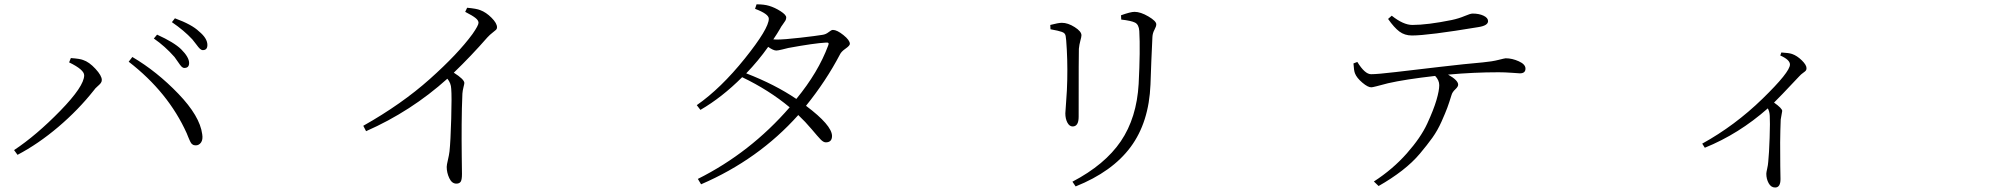

<svg xmlns="http://www.w3.org/2000/svg" viewBox="-20 -794 9040 872"><path d="M817.4 -485.4Q810.5 -485.4 804.7 -491.2Q798.8 -497.1 789.1 -511.7Q779.3 -526.4 772.5 -535.2Q729.5 -584 678.7 -619.1L693.4 -636.7Q770.5 -601.6 802.7 -570.3Q838.9 -534.2 838.9 -507.8Q838.9 -485.4 817.4 -485.4ZM901.4 -566.4Q894.5 -566.4 888.2 -572.3Q881.8 -578.1 871.1 -592.8Q860.4 -607.4 853.5 -615.2Q816.4 -655.3 760.7 -693.4L774.4 -710.9Q851.6 -682.6 883.8 -651.4Q921.9 -620.1 921.9 -589.8Q921.9 -566.4 901.4 -566.4ZM362.3 -452.1Q362.3 -477.5 293.9 -510.7L301.8 -530.3Q343.8 -527.3 357.4 -521.5Q384.8 -512.7 413.6 -481.4Q442.4 -450.2 442.4 -430.7Q442.4 -422.9 437.5 -416.5Q432.6 -410.2 422.4 -401.4Q412.1 -392.6 406.2 -383.8Q335.9 -294.9 245.1 -217.8Q154.3 -140.6 59.6 -90.8L43.9 -112.3Q145.5 -179.7 253.9 -291Q362.3 -402.3 362.3 -452.1ZM898.4 -184.6Q902.3 -160.2 893.1 -147Q883.8 -133.8 869.1 -133.8Q864.3 -133.8 860.8 -134.8Q857.4 -135.7 854 -138.2Q850.6 -140.6 848.6 -143.1Q846.7 -145.5 843.8 -151.4Q840.8 -157.2 839.4 -161.1Q837.9 -165 834 -173.8Q830.1 -182.6 828.1 -188.5Q744.1 -375 564.5 -513.7L581.1 -535.2Q692.4 -469.7 790 -368.2Q887.7 -266.6 898.4 -184.6Z M2092.8 -740.2 2101.6 -758.8Q2144.5 -754.9 2161.1 -748Q2187.5 -738.3 2212.4 -713.4Q2237.3 -688.5 2237.3 -669.9Q2237.3 -663.1 2232.9 -658.7Q2228.5 -654.3 2216.8 -645.5Q2205.1 -636.7 2193.4 -624Q2119.1 -539.1 2041 -463.9Q2088.9 -433.6 2088.9 -417Q2088.9 -413.1 2085 -397.9Q2081.1 -382.8 2080.1 -369.1Q2077.1 -302.7 2076.7 -230Q2076.2 -157.2 2077.1 -84.5Q2078.1 -11.7 2078.1 -3.9Q2078.1 22.5 2072.3 31.2Q2066.4 40 2052.7 40Q2032.2 40 2020.5 15.1Q2008.8 -9.8 2008.8 -36.1Q2008.8 -44.9 2014.2 -67.4Q2019.5 -89.8 2021.5 -106.4Q2026.4 -152.3 2029.3 -254.9Q2032.2 -357.4 2029.3 -390.6Q2028.3 -417 2011.7 -436.5Q1846.7 -288.1 1642.6 -198.2L1629.9 -222.7Q1804.7 -321.3 1932.1 -435.1Q2059.6 -548.8 2126 -639.6Q2153.3 -678.7 2153.3 -690.4Q2153.3 -701.2 2140.1 -711.9Q2127 -722.7 2092.8 -740.2Z M3741.2 -586.9Q3745.1 -595.7 3742.2 -598.6Q3739.3 -601.6 3731.4 -600.6Q3677.7 -597.7 3560.5 -576.2Q3552.7 -574.2 3532.7 -569.3Q3512.7 -564.5 3505.9 -564.5Q3492.2 -564.5 3468.8 -581.1Q3423.8 -517.6 3369.1 -460.9Q3500 -410.2 3596.7 -344.7Q3696.3 -465.8 3741.2 -586.9ZM3409.2 -753.9 3416 -774.4Q3450.2 -774.4 3472.7 -767.6Q3499 -759.8 3524.9 -743.2Q3550.8 -726.6 3550.8 -714.8Q3550.8 -707 3546.9 -700.2Q3543 -693.4 3535.2 -683.1Q3527.3 -672.9 3522.5 -663.1Q3510.7 -642.6 3492.2 -615.2Q3498 -614.3 3506.8 -614.3Q3541 -614.3 3613.8 -622.6Q3686.5 -630.9 3714.8 -635.7Q3730.5 -637.7 3743.2 -647.9Q3755.9 -658.2 3762.7 -658.2Q3781.2 -658.2 3810.5 -634.8Q3839.8 -611.3 3839.8 -594.7Q3839.8 -586.9 3820.3 -573.2Q3800.8 -559.6 3794.9 -546.9Q3731.4 -425.8 3640.6 -313.5Q3757.8 -225.6 3758.8 -176.8Q3758.8 -147.5 3730.5 -147.5Q3719.7 -147.5 3707 -160.6Q3694.3 -173.8 3666 -207.5Q3637.7 -241.2 3605.5 -271.5Q3424.8 -69.3 3164.1 43L3149.4 18.6Q3387.7 -100.6 3566.4 -306.6Q3472.7 -384.8 3350.6 -443.4Q3258.8 -351.6 3161.1 -294.9L3144.5 -316.4Q3253.9 -392.6 3362.8 -528.3Q3471.7 -664.1 3471.7 -709Q3471.7 -730.5 3409.2 -753.9Z M5205.1 -410.2Q5198.2 -238.3 5114.7 -126Q5031.2 -13.7 4865.2 52.7L4850.6 31.2Q4998 -45.9 5070.3 -152.3Q5142.6 -258.8 5151.4 -413.1Q5159.2 -565.4 5154.3 -653.3Q5152.3 -682.6 5134.8 -691.4Q5117.2 -700.2 5072.3 -705.1L5071.3 -724.6Q5114.3 -740.2 5132.8 -740.2Q5160.2 -740.2 5195.8 -719.2Q5231.4 -698.2 5231.4 -683.6Q5231.4 -673.8 5223.1 -658.7Q5214.8 -643.6 5213.9 -626Q5211.9 -595.7 5209 -517.6Q5206.1 -439.5 5205.1 -410.2ZM4801.8 -649.4Q4789.1 -654.3 4751 -661.1L4750 -680.7Q4787.1 -690.4 4802.7 -690.4Q4830.1 -690.4 4860.8 -670.9Q4891.6 -651.4 4891.6 -633.8Q4891.6 -627 4886.7 -609.4Q4881.8 -591.8 4879.9 -572.3Q4878.9 -561.5 4878.9 -263.7Q4878.9 -219.7 4851.6 -219.7Q4836.9 -219.7 4827.6 -237.3Q4818.4 -254.9 4818.4 -279.3Q4818.4 -289.1 4822.3 -336.4Q4826.2 -383.8 4827.1 -431.6Q4829.1 -525.4 4822.3 -610.4Q4821.3 -624 4819.8 -630.9Q4818.4 -637.7 4814.5 -642.1Q4810.5 -646.5 4801.8 -649.4Z M6284.2 -708 6300.8 -722.7Q6353.5 -680.7 6394.5 -680.7Q6462.9 -680.7 6573.2 -703.1Q6605.5 -710 6631.8 -721.2Q6658.2 -732.4 6668 -732.4Q6697.3 -732.4 6717.8 -722.7Q6738.3 -712.9 6738.3 -698.2Q6738.3 -677.7 6694.3 -670.9Q6465.8 -632.8 6392.6 -632.8Q6359.4 -632.8 6335.4 -650.9Q6311.5 -668.9 6284.2 -708ZM6127 -505.9 6144.5 -512.7Q6178.7 -457 6207 -457Q6236.3 -457 6319.3 -466.8Q6402.3 -476.6 6519 -490.2Q6635.7 -503.9 6714.8 -510.7Q6756.8 -514.6 6785.6 -522Q6814.5 -529.3 6818.4 -529.3Q6847.7 -529.3 6877.9 -515.6Q6908.2 -502 6908.2 -482.4Q6908.2 -460.9 6882.8 -460.9Q6879.9 -460.9 6846.7 -463.4Q6813.5 -465.8 6786.1 -465.8Q6672.9 -465.8 6556.6 -455.1Q6602.5 -429.7 6602.5 -409.2Q6602.5 -400.4 6589.4 -388.2Q6576.2 -376 6572.3 -362.3Q6561.5 -327.1 6553.2 -304.7Q6544.9 -282.2 6526.9 -241.7Q6508.8 -201.2 6485.4 -168.5Q6461.9 -135.7 6428.7 -96.2Q6395.5 -56.6 6347.7 -19.5Q6299.8 17.6 6241.2 50.8L6219.7 30.3Q6305.7 -25.4 6369.1 -97.2Q6432.6 -168.9 6461.9 -232.4Q6491.2 -295.9 6503.9 -339.4Q6516.6 -382.8 6516.6 -407.2Q6516.6 -429.7 6498 -449.2Q6361.3 -433.6 6284.2 -416Q6215.8 -397.5 6209 -397.5Q6193.4 -396.5 6167.5 -418.5Q6141.6 -440.4 6133.8 -460.9Q6128.9 -472.7 6127 -505.9Z M8065.4 -542 8070.3 -555.7Q8105.5 -553.7 8119.1 -548.8Q8141.6 -541 8163.1 -520Q8184.6 -499 8184.6 -484.4Q8184.6 -477.5 8181.6 -473.6Q8178.7 -469.7 8168.9 -462.9Q8159.2 -456.1 8151.4 -447.3Q8058.6 -348.6 8037.1 -328.1Q8074.2 -301.8 8074.2 -290Q8074.2 -286.1 8071.3 -273.4Q8068.4 -260.7 8067.4 -251Q8065.4 -201.2 8064.9 -147Q8064.5 -92.8 8065.4 -40.5Q8066.4 11.7 8066.4 19.5Q8066.4 57.6 8042 57.6Q8023.4 57.6 8012.7 38.1Q8002 18.6 8002 -4.9Q8002 -10.7 8005.9 -27.8Q8009.8 -44.9 8010.7 -58.6Q8014.6 -95.7 8017.1 -168.5Q8019.5 -241.2 8017.6 -268.6Q8016.6 -288.1 8008.8 -301.8Q7877 -185.5 7722.7 -123L7710.9 -141.6Q7859.4 -223.6 7984.4 -345.2Q8109.4 -466.8 8109.4 -501Q8109.4 -522.5 8065.4 -542Z"/></svg>

Font: Bpmf Zihi Serif Light
Style: Light
Weight: 300
Foundry: But Ko
Version: Version 1.320